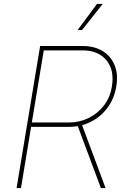

<svg xmlns="http://www.w3.org/2000/svg" viewBox="-20 -963 651 983"><path d="M64.9 0 185.5 -727.5H401.9Q462.9 -727.5 505.4 -701.7Q547.9 -675.8 566.9 -628.9Q585.9 -582 575.2 -519.5Q564.9 -458 530.5 -411.6Q496.1 -365.2 445.1 -339.4Q394 -313.5 333 -313.5H128.4L132.3 -335.9H333Q387.2 -335.9 433.8 -358.9Q480.5 -381.8 512.2 -423.1Q543.9 -464.4 552.7 -519.5Q566.9 -603.5 525.1 -654.3Q483.4 -705.1 401.9 -705.1H204.1L87.4 0ZM496.6 0 373 -331.1H397L520.5 0ZM377.4 -809.1 476.6 -942.9H505.9L399.9 -809.1Z"/></svg>

Font: Inter 16pt Thin
Style: Italic
Weight: 250
Italic angle: -9.3988°
Version: Version 4.001;git-66647c0bb